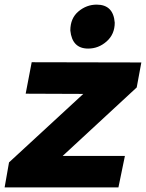

<svg xmlns="http://www.w3.org/2000/svg" viewBox="-38 -810 631 830"><path d="M474 0H-18L1 -108L322 -404L73 -405L99 -541L573 -540L553 -432L233 -136H502ZM343 -600Q274 -600 266 -678Q266 -731 301 -760.5Q336 -790 380 -790Q452 -790 458 -712Q458 -662 423 -631Q388 -600 343 -600Z"/></svg>

Font: Argentum Novus
Style: Bold Italic
Weight: 700
Designer: Julieta Ulanovsky (font) & Cristiano Sobral (main changes)
Foundry: Julieta Ulanovsky (font) & Cristiano Sobral (main changes)
Version: Version 3.00;November 27, 2020;FontCreator 13.0.0.2655 64-bi